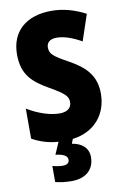

<svg xmlns="http://www.w3.org/2000/svg" viewBox="-103 -782 697 1081"><g transform="rotate(-10 245.5 -242.0)"><path d="M347 125C347 71 307 41 254 33L264 7C392 -9 464 -101 464 -217C464 -317 413 -372 322 -423C233 -472 215 -487 215 -524C215 -550 232 -570 273 -570C313 -570 361 -554 414 -524L464 -673C403 -705 339 -724 270 -724C123 -724 37 -645 37 -515C37 -398 94 -350 185 -298C267 -251 285 -233 285 -200C285 -169 263 -147 217 -147C163 -147 95 -169 33 -207V-35C83 -8 128 5 182 9L152 78C196 83 220 95 220 118C220 137 206 146 182 146C165 146 146 143 124 137V229C149 235 180 240 217 240C300 240 347 195 347 125Z"/></g></svg>

Font: Noto Sans Armenian Condensed Black
Style: Regular
Weight: 900
Width: 3
Designer: Monotype Design Team
Foundry: Monotype Imaging Inc.
Version: Version 2.008